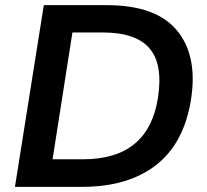

<svg xmlns="http://www.w3.org/2000/svg" viewBox="-20 -725 802 745"><path d="M38 0 150 -705H394Q586 -705 667 -606.5Q748 -508 721 -338Q694 -169 585.5 -84.5Q477 0 299 0ZM184 -107H303Q556 -107 593 -346Q613 -476 560 -537.5Q507 -599 379 -599H261Z"/></svg>

Font: Mulish
Style: Bold Italic
Weight: 700
Italic angle: -9°
Designer: Vernon Adams
Foundry: Vernon Adams
Version: Version 3.603; ttfautohint (v1.8.3)